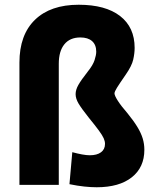

<svg xmlns="http://www.w3.org/2000/svg" viewBox="-20 -780 662 810"><path d="M388 10Q364 10 335.5 7Q307 4 273 -3L285 -138Q307 -132 326 -128.5Q345 -125 359 -125Q389 -125 406 -137.5Q423 -150 423 -173Q423 -184 417.5 -196.5Q412 -209 397 -229.5Q382 -250 355 -283Q324 -322 311.5 -343Q299 -364 299 -383Q299 -401 310.5 -421.5Q322 -442 351 -479Q372 -505 379 -526.5Q386 -548 386 -562Q386 -591 368.5 -606.5Q351 -622 319 -622Q275 -622 251.5 -593Q228 -564 228 -511V0H62V-516Q62 -633 127.5 -696.5Q193 -760 312 -760Q425 -760 486.5 -712.5Q548 -665 548 -578Q548 -555 542 -528.5Q536 -502 511 -466Q484 -427 473.5 -410Q463 -393 463 -386Q463 -377 477 -355Q491 -333 518 -302Q544 -270 559.5 -244.5Q575 -219 582 -196Q589 -173 589 -148Q589 -74 536 -32Q483 10 388 10Z"/></svg>

Font: M PLUS 2 Thin ExtraBold
Style: Regular
Weight: 800
Version: Version 1.001